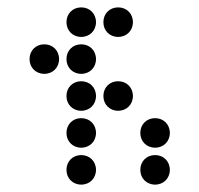

<svg xmlns="http://www.w3.org/2000/svg" viewBox="-20 -510 540 520"><path d="M200 -410C223 -410 240 -427 240 -450C240 -473 223 -490 200 -490C177 -490 160 -473 160 -450C160 -427 177 -410 200 -410ZM300 -410C323 -410 340 -427 340 -450C340 -473 323 -490 300 -490C277 -490 260 -473 260 -450C260 -427 277 -410 300 -410ZM100 -310C123 -310 140 -327 140 -350C140 -373 123 -390 100 -390C77 -390 60 -373 60 -350C60 -327 77 -310 100 -310ZM200 -310C223 -310 240 -327 240 -350C240 -373 223 -390 200 -390C177 -390 160 -373 160 -350C160 -327 177 -310 200 -310ZM200 -210C223 -210 240 -227 240 -250C240 -273 223 -290 200 -290C177 -290 160 -273 160 -250C160 -227 177 -210 200 -210ZM300 -210C323 -210 340 -227 340 -250C340 -273 323 -290 300 -290C277 -290 260 -273 260 -250C260 -227 277 -210 300 -210ZM200 -110C223 -110 240 -127 240 -150C240 -173 223 -190 200 -190C177 -190 160 -173 160 -150C160 -127 177 -110 200 -110ZM400 -110C423 -110 440 -127 440 -150C440 -173 423 -190 400 -190C377 -190 360 -173 360 -150C360 -127 377 -110 400 -110ZM200 -10C223 -10 240 -27 240 -50C240 -73 223 -90 200 -90C177 -90 160 -73 160 -50C160 -27 177 -10 200 -10ZM400 -10C423 -10 440 -27 440 -50C440 -73 423 -90 400 -90C377 -90 360 -73 360 -50C360 -27 377 -10 400 -10Z"/></svg>

Font: TINY 5x3 80
Style: Regular
Weight: 200
Designer: Jack Halten Fahnestock
Foundry: Velvetyne Type Foundry
Version: Version 1.002;hotconv 1.0.109;makeotfexe 2.5.65596